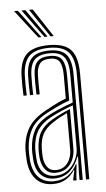

<svg xmlns="http://www.w3.org/2000/svg" viewBox="-55 -806 468 850"><g transform="rotate(-5 179.0 -381.0)"><path d="M293.1 0V-469.6Q293.1 -536.7 267.3 -565.8Q241.6 -594.9 182.1 -594.9Q120.8 -594.9 93.1 -568.8Q65.5 -542.6 63.2 -482Q62.5 -462 62.8 -438.9Q63 -415.8 64.1 -393.5H49.7Q48.6 -416.6 48.3 -438.9Q47.9 -461.3 48.7 -482.5Q51.1 -549.3 82.2 -578.1Q113.3 -607 182.1 -607Q227 -607 254.6 -593.1Q282.2 -579.2 294.9 -548.9Q307.6 -518.7 307.6 -469.6V0ZM158.1 -28.4Q191.3 -28.4 214.8 -45.9Q238.3 -63.3 251 -89.5Q263.6 -115.6 263.6 -141.2V-332.2Q241.1 -324.5 213.9 -312.9Q186.7 -301.3 162.4 -288.3Q121.6 -265.9 102.3 -235Q83 -204.2 80.8 -154.2Q80.4 -143.1 80.9 -133.1Q81.4 -123.2 82.1 -112.4Q84.8 -70.8 104.9 -49.6Q125 -28.4 158.1 -28.4ZM161.1 -41.3Q131.9 -41.3 115.8 -61.3Q99.7 -81.3 96.5 -113.3Q95.6 -125.1 95.3 -135.2Q95 -145.4 95.3 -153.2Q97.4 -199.2 114.3 -227.7Q131.1 -256.2 167.4 -277.3Q184.8 -287.4 206.5 -298Q228.2 -308.5 249.2 -316.7V-139.9Q249.2 -115.5 239.7 -92.8Q230.3 -70.2 210.8 -55.7Q191.4 -41.3 161.1 -41.3ZM163 -53.1Q187.8 -53.1 203.6 -65.6Q219.4 -78.1 227 -97.7Q234.7 -117.3 234.7 -138.9V-300.4Q218 -292.7 202.7 -284.4Q187.5 -276.1 172.5 -266.2Q140.5 -245.7 125.8 -220.6Q111.1 -195.5 109.8 -153.2Q109.6 -144.3 109.8 -134.7Q110 -125 110.8 -114.8Q113 -88.5 126.1 -70.8Q139.1 -53.1 163 -53.1ZM145.8 7.3Q97.5 7.3 70 -23.2Q42.5 -53.7 38.6 -109Q37.7 -123.4 37.5 -136.8Q37.3 -150.2 37.6 -159.2Q40.9 -212.9 64.4 -252Q87.9 -291.1 146.1 -321.9Q163.4 -331.4 177.5 -338.9Q191.6 -346.3 205.5 -352.7Q219.3 -359 235.1 -364.7V-469.6Q235.1 -506.7 224.3 -526.7Q213.5 -546.6 182.1 -546.6Q149.5 -546.6 136 -530.5Q122.4 -514.3 121.1 -479.6Q120.7 -464.4 120.7 -443Q120.8 -421.5 121.7 -393.5H107.3Q106.3 -422.9 106.3 -443.3Q106.2 -463.8 106.7 -480.6Q108.1 -522.9 126 -540.8Q143.8 -558.7 182.1 -558.7Q221 -558.7 235.3 -536.2Q249.6 -513.7 249.6 -469.6V-354.9Q222.1 -345.2 197.9 -333.9Q173.8 -322.5 151.1 -310.5Q97.2 -282.3 76.2 -245.4Q55.1 -208.6 52.1 -158.1Q51.6 -146.3 51.9 -134.9Q52.2 -123.6 53.1 -110.1Q56.6 -59 81.7 -31.8Q106.7 -4.6 149.7 -4.6Q187.5 -4.6 213.6 -23.3Q239.7 -41.9 253.9 -71.2H257.1L251.2 -12.6V0H236.6L236.5 -4.4L245.2 -45.8H242.4Q226.1 -20.5 202.4 -6.6Q178.7 7.3 145.8 7.3ZM264.3 0.1V-35L266.8 -104.2H263.6Q251.3 -67.1 223.8 -41.8Q196.3 -16.6 153.4 -16.6Q115.8 -16.7 93.3 -40.9Q70.7 -65.1 67.6 -111.1Q66.7 -124.6 66.4 -135.5Q66.1 -146.3 66.6 -156.8Q69.2 -204.5 88.3 -239Q107.4 -273.6 156.8 -299.4Q174.8 -308.7 194.2 -317.2Q213.5 -325.7 231.7 -332.8Q249.8 -340 264.1 -344.5V-469.6Q264.1 -523.8 245.2 -547.3Q226.3 -570.8 182.1 -570.8Q135.8 -570.8 114.8 -550Q93.8 -529.2 92.2 -481Q91.5 -461.1 91.7 -438.2Q92 -415.2 92.8 -393.5H78.6Q77.5 -415.9 77.3 -439.2Q77 -462.4 77.7 -481.5Q79.6 -535.9 103.9 -559.4Q128.2 -582.9 182.1 -582.9Q233.9 -582.9 256.2 -556.6Q278.6 -530.3 278.6 -469.6V0.1ZM137.6 -645 40.8 -770.2H57.7L151.5 -645ZM164.8 -645 73.8 -770.2H90.7L178.7 -645ZM192 -645 106.8 -770.2H123.7L206.1 -645Z"/></g></svg>

Font: Big Shoulders Inline Display SC Thin
Style: Regular
Weight: 100
Designer: Patric King
Foundry: XO Type Co
Version: Version 2.002